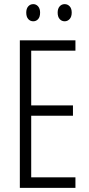

<svg xmlns="http://www.w3.org/2000/svg" viewBox="-20 -909 432 929"><path d="M345 0H76V-714H345V-664H131V-399H333V-349H131V-51H345ZM107 -848Q107 -867 116.5 -878Q126 -889 141 -889Q155 -889 164.5 -878Q174 -867 174 -848Q174 -827 164.5 -816.5Q155 -806 141 -806Q126 -806 116.5 -817Q107 -828 107 -848ZM259 -848Q259 -867 268.5 -878Q278 -889 293 -889Q307 -889 317 -878.5Q327 -868 327 -848Q327 -828 317 -817Q307 -806 293 -806Q278 -806 268.5 -817Q259 -828 259 -848Z"/></svg>

Font: Noto Sans Gurmukhi ExtraCondensed Light
Style: Regular
Weight: 300
Width: 2
Designer: Jelle Bosma - Monotype Design Team
Foundry: Monotype Imaging Inc.
Version: Version 2.004; ttfautohint (v1.8.4.7-5d5b)